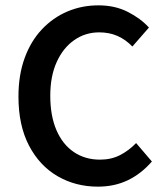

<svg xmlns="http://www.w3.org/2000/svg" viewBox="-20 -686 616 718"><path d="M346 12Q263 12 195.5 -27Q128 -66 88.5 -141.5Q49 -217 49 -325Q49 -405 72 -468.5Q95 -532 136.5 -576Q178 -620 232 -643Q286 -666 348 -666Q410 -666 458 -641.5Q506 -617 537 -583L475 -512Q450 -538 419.5 -551.5Q389 -565 351 -565Q299 -565 257.5 -536Q216 -507 192 -454Q168 -401 168 -328Q168 -253 191 -199.5Q214 -146 256 -117.5Q298 -89 354 -89Q396 -89 429 -106Q462 -123 489 -151L548 -82Q508 -36 458 -12Q408 12 346 12Z"/></svg>

Font: Source Sans 3 SemiBold
Style: Regular
Weight: 600
Designer: Paul D. Hunt
Foundry: Adobe
Version: Version 3.046;hotconv 1.0.118;makeotfexe 2.5.65603